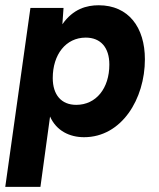

<svg xmlns="http://www.w3.org/2000/svg" viewBox="-26 -524 619 748"><path d="M-5.5 204H131.5L169 -70C193.5 -14.5 245 10.5 301.5 10.5C448 10.5 538.5 -138.5 538.5 -293C538.5 -417 475 -503.5 358.5 -503.5C311.5 -503.5 259 -489.5 217 -429.5L221.5 -493H92.5ZM179.5 -220C179.5 -311.5 230.5 -377.5 308 -377.5C366 -377.5 400 -339 400 -272.5C400 -180 348.5 -115.5 271 -115.5C213 -115.5 179.5 -154.5 179.5 -220Z"/></svg>

Font: HK Grotesk ExtraBold
Style: Italic
Weight: 800
Italic angle: -16°
Designer: Alfredo Marco Pradil
Foundry: Hanken Design Co.
Version: Version 3.001;FEAKit 1.0